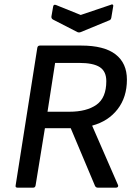

<svg xmlns="http://www.w3.org/2000/svg" viewBox="-20 -865 634 885"><path d="M61 0Q50 0 52 -10L152 -645Q154 -655 164 -655H354Q460 -655 512.5 -614.5Q565 -574 565 -498Q565 -417 522 -361.5Q479 -306 405 -286V-285L524 -12Q526 -8 523.5 -4Q521 0 515 0H431Q422 0 418 -8L306 -274H187L144 -10Q142 0 133 0ZM199 -350H300Q379 -350 424.5 -382Q470 -414 470 -491Q470 -536 440 -555.5Q410 -575 345 -575H234ZM491 -843Q496 -846 499.5 -844Q503 -842 502 -837L493 -783Q491 -773 483 -771L352 -717Q344 -714 337 -717L224 -775Q216 -780 217 -789L225 -835Q227 -846 238 -842L352 -796Z"/></svg>

Font: Sofia Sans Medium
Style: Italic
Weight: 500
Italic angle: -9°
Version: Version 4.101